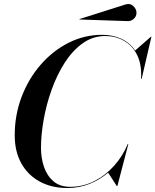

<svg xmlns="http://www.w3.org/2000/svg" viewBox="-20 -935 781 965"><path d="M619 -829 380 -837 379 -839 609 -912Q633 -920.2 649.5 -905Q666 -889.8 666 -871Q666 -852.2 651.9 -839.9Q637.8 -827.5 619 -829ZM319 10Q239.5 10 179.9 -22.3Q120.2 -54.6 87.1 -114.1Q54 -173.5 54 -255Q54 -357.4 88.8 -448.6Q123.6 -539.8 184.6 -609.9Q245.6 -680 324.9 -720Q404.1 -760 493 -760Q547 -760 590.1 -739.9Q633.2 -719.9 659.2 -681.1L738 -750H741L692 -539H689Q693 -611.5 668.9 -659.2Q644.9 -706.9 602.4 -730.4Q560 -754 509 -754Q446.6 -754 395.6 -717.4Q344.5 -680.9 305.4 -620Q266.4 -559.1 239.8 -484.9Q213.1 -410.6 199.6 -334.1Q186 -257.6 186 -191Q186 -141 201.1 -96.4Q216.1 -51.9 248.6 -23.9Q281 4 333 4Q397 4 453.5 -24.6Q510 -53.1 553.5 -101.8Q597 -150.5 622 -211H625L570 0H567L523.5 -67.2Q482 -31.6 430.1 -10.8Q378.1 10 319 10Z"/></svg>

Font: Bodoni* 72 Medium
Style: Italic
Weight: 500
Italic angle: -13°
Version: Version 1.002; ttfautohint (v0.97) -l 8 -r 50 -G 200 -x 14 -